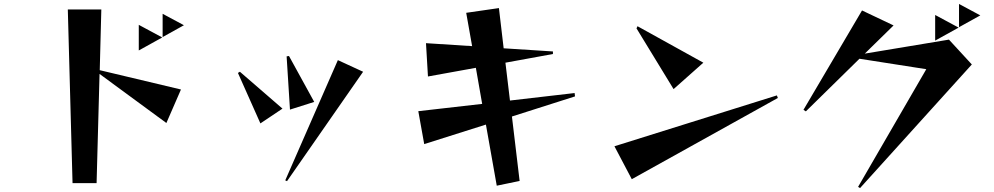

<svg xmlns="http://www.w3.org/2000/svg" viewBox="-20 -864 5040 974"><path d="M324 -816H494L486 -508L898 -410L824 -240L485 -489L470 65H348ZM684 -738 803 -674 684 -608ZM805 -794 913 -736 805 -676Z M1427 51 1694 -559 1822 -500 1436 55ZM1197 -500 1413 -313 1301 -238 1187 -494ZM1446 -580 1574 -347 1451 -308 1434 -578Z M2445 -232 2132 -133 2102 -300 2426 -337 2394 -520 2151 -476 2141 -645 2375 -630 2345 -799 2511 -823 2535 -619 2785 -603V-590L2544 -546L2567 -354L2895 -392L2897 -375L2577 -273L2616 54L2500 78Z M3097 -122 3921 -380 3926 -367 3185 45ZM3214 -731 3548 -546 3397 -412 3209 -720Z M4333 84 4679 -513 4340 -566 4068 -299 4056 -307 4353 -811 4513 -735 4367 -592 4794 -663 4910 -537 4343 90ZM4724 -788 4843 -724 4724 -658ZM4845 -844 4953 -786 4845 -726Z"/></svg>

Font: Tiejili SC
Style: Regular
Weight: 400
Designer: Buernia
Foundry: Ershou Xiaoxi Press
Version: Version 1.100